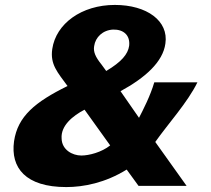

<svg xmlns="http://www.w3.org/2000/svg" viewBox="-20 -754 856 779"><path d="M446 -734C311 -734 207 -658 192 -555C183 -493 213 -461 254 -405C122 -340 52 -282 37 -181C22 -73 84 5 249 5C319 5 407 -12 494 -66L542 0H737L610 -178C662 -252 741 -338 781 -420H606C590 -365 560 -307 544 -276L469 -384C570 -439 641 -503 651 -577C665 -669 576 -734 446 -734ZM439 -634C480 -635 509 -612 504 -568C499 -534 473 -503 411 -466L392 -492C367 -523 358 -544 362 -567C367 -603 397 -632 439 -634ZM323 -309 427 -164C392 -136 341 -123 310 -123C274 -123 231 -146 230 -192C226 -244 275 -284 323 -309Z"/></svg>

Font: United Sans ExtraBold
Style: Italic
Weight: 800
Italic angle: -8°
Designer: Pablo Impallari, Rodrigo Fuenzalida (Modified by Dan O. Williams)
Version: Version 1.000;PS 001.000;hotconv 1.0.88;makeotf.lib2.5.64775